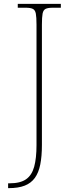

<svg xmlns="http://www.w3.org/2000/svg" viewBox="-20 -734 383 994"><path d="M22 240V215H30Q85 215 115 194Q145 173 157 129Q169 85 169 17V-606Q169 -645 165.5 -663.5Q162 -682 150 -688Q138 -694 113 -694H72V-714H295V-694H253Q228 -694 216 -688Q204 -682 200.5 -663.5Q197 -645 197 -606V16Q197 75 188.5 117.5Q180 160 160.5 187Q141 214 108 227Q75 240 25 240Z"/></svg>

Font: Noto Serif Gujarati Thin
Style: Regular
Weight: 250
Version: Version 2.102